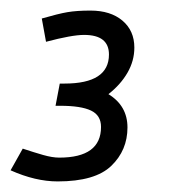

<svg xmlns="http://www.w3.org/2000/svg" viewBox="-32 -610 344 363"><path d="M47 -575 55 -531Q104 -544 127 -544Q174 -544 174 -507Q174 -452 90 -452H81L73 -410H82Q121 -410 140 -401Q159 -392 159 -370Q159 -312 80 -312Q67 -312 49.5 -317Q32 -322 11 -329L-12 -288Q35 -267 77 -267Q148 -267 178.5 -296.5Q209 -326 209 -369Q209 -410 173 -432Q196 -450 209 -472.5Q222 -495 222 -520Q222 -552 199.5 -571Q177 -590 139 -590Q113 -590 95.5 -587Q78 -584 47 -575Z"/></svg>

Font: Cambay Devanagari
Style: Italic
Weight: 400
Italic angle: -11°
Designer: Pooja Saxena
Foundry: Pooja Saxena
Version: Version 1.018;PS 001.018;hotconv 1.0.70;makeotf.lib2.5.58329